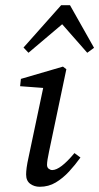

<svg xmlns="http://www.w3.org/2000/svg" viewBox="-20 -704 380 735"><path d="M80 -36Q80 -47 82 -62.5Q84 -78 90 -105L148 -380L164 -366L57 -374L60 -402L221 -449L234 -439L168 -125Q160 -88 160 -73Q160 -63 166.5 -58Q173 -53 180 -53Q211 -53 265 -118L288 -101Q268 -73 244.5 -47.5Q221 -22 193.5 -5.5Q166 11 132 11Q111 11 95.5 -0.5Q80 -12 80 -36ZM314 -502 198 -634H245L89 -502L70 -522L214 -684H248L340 -521Z"/></svg>

Font: Lisu Bosa
Style: Italic
Weight: 400
Italic angle: -19°
Designer: David Morse, Annie Olsen, Victor Gaultney, Frank Grießhammer (Latin)
Foundry: SIL International
Version: Version 2.000